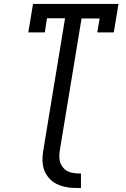

<svg xmlns="http://www.w3.org/2000/svg" viewBox="-20 -755 640 977"><path d="M392 202Q371 202 349.5 201Q328 200 307 195Q286 190 268 181Q250 172 235.5 157.5Q221 143 211.5 125Q202 107 198.5 86Q195 65 196.5 43.5Q198 22 202 0L311 -662H219L208 -590H124L148 -735H583L559 -590H475L487 -661H395L286 0Q283 17 282 35Q281 53 285.5 68.5Q290 84 300.5 97Q311 110 325.5 117Q340 124 357.5 126Q375 128 392 128Z"/></svg>

Font: Iosevka Etoile Oblique
Style: Regular
Weight: 400
Italic angle: -9°
Designer: Belleve Invis
Foundry: Belleve Invis
Version: Version 15.5.2; ttfautohint (v1.8.4)